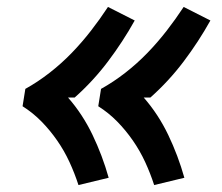

<svg xmlns="http://www.w3.org/2000/svg" viewBox="-20 -621 640 553"><path d="M424 -88Q413 -122 398 -154.5Q383 -187 362.5 -216.5Q342 -246 317.5 -271Q293 -296 263 -315L271 -365Q307 -385 341 -411.5Q375 -438 404.5 -468.5Q434 -499 460 -532.5Q486 -566 509 -601L586 -562Q552 -501 509 -444Q466 -387 413 -340H394Q436 -292 464.5 -232.5Q493 -173 511 -109ZM206 -88Q195 -122 180 -154.5Q165 -187 144.5 -216.5Q124 -246 99.5 -271Q75 -296 45 -315L53 -365Q89 -385 123 -411.5Q157 -438 186.5 -468.5Q216 -499 242 -532.5Q268 -566 291 -601L368 -562Q334 -501 291 -444Q248 -387 195 -340H176Q218 -292 246.5 -232.5Q275 -173 293 -109Z"/></svg>

Font: Iosevka Aile Oblique
Style: Bold
Weight: 700
Italic angle: -9°
Designer: Belleve Invis
Foundry: Belleve Invis
Version: Version 31.1.0; ttfautohint (v1.8.4)